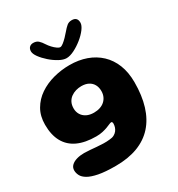

<svg xmlns="http://www.w3.org/2000/svg" viewBox="-214 -840 1116 1206"><g transform="rotate(-30 344.0 -237.0)"><path d="M271.1 228.2Q195.6 228.2 148.3 218.9Q101 209.5 75.3 194.2Q49.6 178.9 40.1 160Q30.5 141.1 30.5 122.5Q30.5 101.1 45.1 87Q59.6 72.9 84.2 65.6Q108.9 58.4 139.1 58.4Q158.2 58.4 180.8 60.4Q203.4 62.4 227.1 64.4Q250.9 66.4 274.7 67.1Q298.5 67.8 320.9 65.1Q340 64 353.3 56.8Q366.6 49.6 375.1 38.7Q383.6 27.8 387.6 14.9Q391.5 2.1 391.5 -10.8Q391.5 -14.2 390.6 -17.2Q389.6 -20.1 387.8 -22.1Q386 -24 382.8 -24Q377 -24 366.7 -19.3Q356.4 -14.6 341 -8.8Q325.6 -3 304.9 1.7Q284.2 6.4 258.1 6.4Q178.9 6.4 124.8 -18.6Q70.8 -43.6 43.1 -93.5Q15.4 -143.4 15.4 -217.8Q15.4 -280.5 42.4 -327.1Q69.4 -373.8 115.1 -404.7Q160.9 -435.6 218 -450.9Q275.1 -466.1 335.6 -466.1Q401.4 -466.1 456.2 -446.6Q511.1 -427 551.4 -389.1Q591.8 -351.2 613.8 -295.8Q635.8 -240.4 635.8 -168.5Q635.8 -72.8 613 1.3Q590.2 75.4 544.8 125.9Q499.4 176.4 430.9 202.3Q362.4 228.2 271.1 228.2ZM320.8 -129.9Q345 -129.9 364.8 -136.6Q384.6 -143.2 398.6 -155.8Q412.6 -168.4 420.3 -185.8Q428 -203.2 428 -224.6Q428 -252 416.8 -272.1Q405.6 -292.2 384.5 -303.3Q363.4 -314.4 332.9 -314.4Q313 -314.4 293.4 -308.8Q273.8 -303.1 257.5 -291.4Q241.2 -279.6 231.6 -261.1Q222 -242.6 222 -216.9Q222 -192 233.8 -172.2Q245.6 -152.4 267.8 -141.1Q289.9 -129.9 320.8 -129.9ZM342.4 -512.4Q319.8 -512.4 290.1 -528.5Q260.5 -544.6 232.9 -568.9Q205.4 -593.2 187.2 -618.1Q169.1 -643 169.1 -660.9Q169.1 -679.9 179.7 -690.2Q190.2 -700.6 207.4 -700.6Q230.5 -700.6 244.3 -688.1Q258.1 -675.5 271.8 -653.6Q280.6 -639.8 293.9 -625.5Q307.1 -611.2 320.6 -601.8Q334 -592.2 342.8 -592.2Q351.6 -592.2 365.5 -603.1Q379.4 -613.9 394.3 -629.2Q409.2 -644.6 420.9 -658.6Q438 -679.1 452.5 -691.2Q467 -703.4 488.6 -703.4Q528.8 -703.4 528.8 -662.8Q528.8 -643.4 509.6 -617.6Q490.4 -591.9 460.7 -568Q431 -544.1 399.2 -528.2Q367.4 -512.4 342.4 -512.4Z"/></g></svg>

Font: Gluten Thin
Style: Regular
Weight: 100
Designer: Tyler Finck
Foundry: Etcetera Type Company
Version: Version 1.300